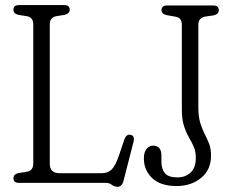

<svg xmlns="http://www.w3.org/2000/svg" viewBox="-20 -720 911 756"><path d="M234.5 -661.5 200 -656Q176 -650.5 176 -624V-75Q176 -38 214.5 -38H379.5Q404.5 -38 419.5 -52.5Q434.5 -67 449 -109.5L469.5 -170.5Q477 -192 493.5 -189.5Q511.5 -185.5 506 -162.5L466.5 -8.5Q460.5 15.5 442.5 15.5Q430.5 15.5 420.5 7.8Q410.5 0 397.5 0H55Q33 0 33 -18Q33 -34 52.5 -38.5L87 -44Q111 -49 111 -76V-624Q111 -651 87 -656L52.5 -661.5Q33 -666 33 -682Q33 -700 55 -700H232.5Q254.5 -700 254.5 -682Q254.5 -666.5 234.5 -661.5ZM811 -107Q811 -51.5 771.8 -19.5Q732.5 12.5 675.5 12.5Q612.5 12.5 579.5 -18.5Q546.5 -49.5 546.5 -96.5Q546.5 -119.5 556.5 -133Q566.5 -146.5 584.5 -146.5Q598.5 -146.5 607 -136.8Q615.5 -127 615.5 -109.5V-83.5Q615.5 -55 629.2 -38.2Q643 -21.5 678.5 -21.5Q710 -21.5 730.5 -40.5Q751 -59.5 751 -98.5Q751 -124 742.8 -142.5Q734.5 -161 723.5 -180Q712.5 -199 704.2 -224.8Q696 -250.5 696 -290V-622.5Q696 -649.5 672.5 -654L636 -660.5Q616 -665 616 -680Q616 -698.5 638 -698.5H819.5Q841.5 -698.5 841.5 -680Q841.5 -664.5 821.5 -659.5L786.5 -654.5Q761 -649 761 -622.5V-298Q761 -261 768.5 -236.2Q776 -211.5 786 -192.2Q796 -173 803.5 -153.5Q811 -134 811 -107Z"/></svg>

Font: Fraunces 144pt SuperSoft Light
Style: Regular
Weight: 300
Version: Version 1.000;[0bf87f6ff]